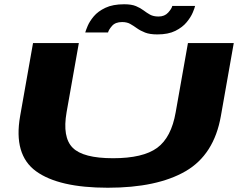

<svg xmlns="http://www.w3.org/2000/svg" viewBox="-20 -877 1151 901"><path d="M486 4Q255.5 4 149 -73.5Q42.5 -151 74.5 -332.5L135 -675H350L292.5 -350.5Q272 -233 321 -183.8Q370 -134.5 510.5 -134.5Q651 -134.5 717.5 -183.2Q784 -232 804.5 -350.5L862 -675H1077L1016.5 -332.5Q984.5 -151 850.8 -73.5Q717 4 486 4ZM718.5 -715.5Q683 -715.5 660.8 -724.2Q638.5 -733 622.5 -744.5Q606.5 -756 591 -764.8Q575.5 -773.5 553 -773.5Q521.5 -773.5 505.8 -755.5Q490 -737.5 487 -724.5H380Q382.5 -734 391.5 -755.5Q400.5 -777 420.2 -800.5Q440 -824 474.8 -840.5Q509.5 -857 563 -857Q597.5 -857 618.2 -848.2Q639 -839.5 653.8 -828.2Q668.5 -817 684.2 -808.2Q700 -799.5 724 -799.5Q752.5 -799.5 769 -817.8Q785.5 -836 788.5 -849H895.5Q893.5 -839.5 884.5 -818Q875.5 -796.5 856 -772.8Q836.5 -749 803 -732.2Q769.5 -715.5 718.5 -715.5Z"/></svg>

Font: Anybody UltraExpanded Regular
Style: Bold Italic
Weight: 700
Width: 9
Italic angle: -10°
Designer: Tyler Finck
Foundry: Etcetera Type Company
Version: Version 1.010; ttfautohint (v1.8.3) -l 8 -r 50 -G 200 -x 14 